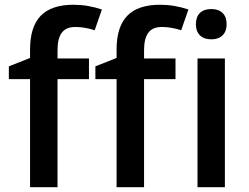

<svg xmlns="http://www.w3.org/2000/svg" viewBox="-20 -785 1045 805"><path d="M353 -453.1H221.2V0H106V-453.1H17.1V-506.8L106 -542V-577.1Q106 -672.9 150.9 -719Q195.8 -765.1 288.1 -765.1Q348.6 -765.1 407.2 -745.1L377 -658.2Q334.5 -671.9 295.9 -671.9Q256.8 -671.9 239 -647.7Q221.2 -623.5 221.2 -575.2V-540H353ZM715.8 -453.1H584V0H468.8V-453.1H379.9V-506.8L468.8 -542V-577.1Q468.8 -672.9 513.7 -719Q558.6 -765.1 650.9 -765.1Q711.4 -765.1 770 -745.1L739.7 -658.2Q697.3 -671.9 658.7 -671.9Q619.6 -671.9 601.8 -647.7Q584 -623.5 584 -575.2V-540H715.8ZM922.9 0H808.1V-540H922.9ZM801.3 -683.1Q801.3 -713.9 818.1 -730.5Q835 -747.1 866.2 -747.1Q896.5 -747.1 913.3 -730.5Q930.2 -713.9 930.2 -683.1Q930.2 -653.8 913.3 -637Q896.5 -620.1 866.2 -620.1Q835 -620.1 818.1 -637Q801.3 -653.8 801.3 -683.1Z"/></svg>

Font: f0_41667          
Style: Regular
Weight: 600
Foundry: Ascender Corporation
Version: Version 1.10